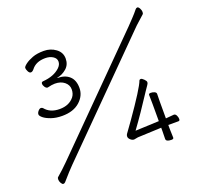

<svg xmlns="http://www.w3.org/2000/svg" viewBox="-153 -1006 1307 1261"><g transform="rotate(-20 500.0 -375.5)"><path d="M177 -11Q147 19 94 80Q88 86 80.5 86Q73 86 65.5 73Q58 60 58 48Q58 36 63 32Q102 -1 145 -44L836 -739Q855 -759 877.5 -782.5Q900 -806 919 -830Q925 -837 932.5 -837Q940 -837 947.5 -823.5Q955 -810 955 -798Q955 -786 950 -782Q932 -765 910 -746Q888 -727 868 -706ZM252 -552Q232 -552 200 -544Q190 -544 181.5 -556Q173 -568 173 -580Q173 -592 185 -593Q263 -599 305 -639Q325 -658 325 -680.5Q325 -703 303 -717Q281 -731 250 -731Q184 -731 152 -688Q141 -675 130.5 -675Q120 -675 112.5 -690Q105 -705 105 -714.5Q105 -724 125.5 -739.5Q146 -755 178 -767Q210 -779 257 -779Q304 -779 340 -752.5Q376 -726 376 -683Q376 -640 346.5 -614.5Q317 -589 281 -583V-581Q334 -581 364.5 -553Q395 -525 395 -470.5Q395 -416 350 -376Q305 -336 227 -336Q184 -336 151 -347.5Q118 -359 100 -373.5Q82 -388 82 -399Q82 -410 92 -421.5Q102 -433 111 -433Q120 -433 125 -427Q160 -384 226.5 -384Q293 -384 328 -428Q344 -449 344 -479.5Q344 -510 318.5 -531Q293 -552 252 -552ZM645 -34Q642 -34 617 -29Q604 -29 592 -40Q580 -51 580 -62.5Q580 -74 586 -81Q592 -88 637 -152Q765 -334 782 -382Q785 -388 793 -388Q801 -388 814 -375Q827 -362 827 -353.5Q827 -345 819.5 -335Q812 -325 797 -302Q714 -174 645 -80L810 -87V-206L809 -270Q809 -280 823 -280Q837 -280 849 -274.5Q861 -269 861 -259L860 -206V-88L917 -93Q928 -93 934.5 -80Q941 -67 941 -54.5Q941 -42 931 -42H860V-15L862 47Q862 57 847 57Q809 57 809 37L810 -16V-41Z"/></g></svg>

Font: LXGW WenKai Lite Light
Style: Regular
Weight: 300
Designer: LXGW / Fontworks Inc.
Foundry: LXGW / Fontworks Inc.
Version: Version 1.511; March 25, 2025